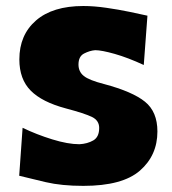

<svg xmlns="http://www.w3.org/2000/svg" viewBox="-20 -603 572 639"><path d="M257.3 15.6Q185.1 15.6 132.1 3.2Q79.1 -9.3 43.9 -18.1L55.2 -177.7Q101.6 -155.3 153.8 -139.2Q206.1 -123 244.6 -123Q271 -124.5 290.5 -135.7Q310.1 -147 310.1 -177.2Q310.1 -202.1 285.9 -213.9Q261.7 -225.6 199.2 -242.2Q120.1 -263.2 82.3 -301.3Q44.4 -339.4 44.4 -405.3Q44.4 -486.8 99.9 -534.9Q155.3 -583 257.3 -583Q293 -583 333.5 -577.1Q374 -571.3 410.6 -563.7Q447.3 -556.2 470.7 -550.8L458.5 -386.7Q405.8 -411.1 361.8 -423.6Q317.9 -436 296.9 -436Q278.8 -434.6 260 -425Q241.2 -415.5 241.2 -388.2Q241.2 -364.3 259 -350.1Q276.9 -335.9 326.7 -323.2Q421.4 -297.9 462.6 -264.4Q503.9 -231 503.9 -165.5Q503.9 -85.9 445.8 -35.2Q387.7 15.6 257.3 15.6Z"/></svg>

Font: Pinar ExtraBold
Style: Regular
Weight: 800
Designer: Amin Abedi
Version: Version 3.000